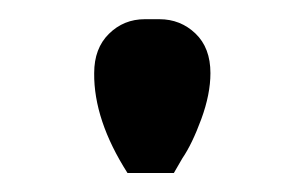

<svg xmlns="http://www.w3.org/2000/svg" viewBox="-20 -771 316 200"><path d="M146 -751Q168 -751 183.6 -736.1Q199.2 -721.2 199.2 -694.8Q199.2 -672.9 189.7 -647Q180.2 -621.1 169.9 -606L161.1 -590.8H112.8Q77.6 -646 78.1 -694.8Q78.1 -720.7 93.5 -735.8Q108.9 -751 130.9 -751H138.2Z"/></svg>

Font: Oakes Grotesk
Style: Medium Italic
Weight: 500
Designer: Samuel Oakes
Foundry: Samuel Oakes
Version: Version 1.0 | wf-rip DC20170320